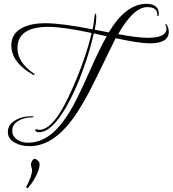

<svg xmlns="http://www.w3.org/2000/svg" viewBox="-20 -659 900 1001"><path d="M135 103Q93 103 62 87Q21 68 21 29Q21 -13 66 -35Q83 -45 103.5 -49Q124 -53 146 -53Q155 -53 155 -50Q155 -47 146 -47Q108 -47 80 -31Q44 -13 44 23Q44 53 71 70Q95 85 126 85Q212 85 282 7Q306 -19 331 -57Q356 -95 381 -145Q392 -167 411 -207.5Q430 -248 457 -309Q480 -361 500 -401Q520 -441 536 -470L469 -485Q459 -441 445.5 -394.5Q432 -348 414 -299Q395 -244 373 -196Q351 -148 328 -106Q250 30 185 30Q164 30 164 20Q164 15 169 15Q171 15 173 15.5Q175 16 177 16Q181 18 185 18Q264 18 358 -199Q391 -273 416 -345Q441 -417 458 -487Q309 -519 232 -519Q71 -519 71 -408Q71 -334 156 -276Q160 -273 160 -271Q160 -268 156 -268Q155 -268 151 -270Q39 -334 39 -423Q39 -486 100 -516Q123 -527 152 -532.5Q181 -538 217 -538Q259 -538 320 -530Q381 -522 463 -506Q466 -521 468.5 -538.5Q471 -556 473 -576Q475 -586 479 -589Q482 -588 482 -569Q482 -557 480 -540.5Q478 -524 474 -504L547 -490Q636 -639 743 -639Q808 -639 808 -585Q808 -575 804 -575Q800 -575 800 -583Q800 -622 748 -622Q676 -622 596 -481Q648 -471 686.5 -466.5Q725 -462 751 -462Q848 -462 848 -510Q848 -517 846 -523Q842 -527 842 -530Q842 -533 844 -533Q850 -533 856 -516Q860 -504 860 -494Q860 -433 762 -433Q706 -433 583 -460Q576 -445 553 -399Q530 -353 493 -276Q453 -192 418.5 -132Q384 -72 356 -35Q253 103 135 103ZM123 322Q119 322 117.5 318.5Q116 315 120 309Q147 259 147 226Q147 222 144 213Q141 202 141 199Q141 190 147 181Q153 169 160 169Q172 169 184 187V185Q185 185 185.5 191.5Q186 198 186 201Q186 229 158 276Q154 284 146 295Q138 306 127 320Q125 322 123 322Z"/></svg>

Font: Ruthie
Style: Regular
Weight: 400
Designer: Robert E. Leuschke
Foundry: Robert E. Leuschke
Version: Version 1.012